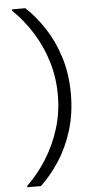

<svg xmlns="http://www.w3.org/2000/svg" viewBox="-63 -847 492 1028"><g transform="rotate(-5 183.5 -333.0)"><path d="M114 145H41V138Q102 79 148 5.5Q194 -68 220.5 -153.5Q247 -239 247 -333Q247 -427 221 -512.5Q195 -598 149 -671.5Q103 -745 42 -804V-811H114Q168 -761 214.5 -690Q261 -619 289 -529.5Q317 -440 317 -333Q317 -227 289 -137Q261 -47 214.5 24Q168 95 114 145Z"/></g></svg>

Font: DM Sans 12pt Light
Style: Regular
Weight: 300
Version: Version 4.004;gftools[0.9.30]